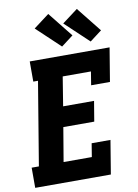

<svg xmlns="http://www.w3.org/2000/svg" viewBox="-105 -1058 809 1125"><g transform="rotate(-10 300.0 -495.0)"><path d="M11 0V-120H54L136 -615H108V-735H583L550 -535H438L451 -615H283L255 -442H439L419 -322H235L201 -120H369L382 -200H494L461 0ZM480 -788 340 -920 433 -990 551 -842ZM310 -788 170 -920 263 -990 381 -842Z"/></g></svg>

Font: Iosevka Curly Slab HvExObl
Style: Regular
Weight: 900
Width: 7
Italic angle: -9°
Monospace: yes
Designer: Belleve Invis
Foundry: Belleve Invis
Version: Version 11.1.0; ttfautohint (v1.8.3)